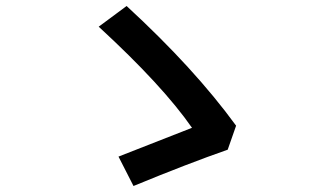

<svg xmlns="http://www.w3.org/2000/svg" viewBox="-20 -672 1040 640"><path d="M739 -173Q607 -127 425 -52L375 -150L620 -246Q522 -387 309 -583L402 -652Q628 -444 767 -253Z"/></svg>

Font: Noto Sans S Chinese Medium
Style: Regular
Weight: 500
Designer: Ryoko NISHIZUKA  (kana & ideographs); Paul D. Hunt (Latin, Greek & Cyrillic); Wenlong ZHANG  (bopomofo); Sandoll Communi
Foundry: Adobe Systems Incorporated
Version: Version 1.000;PS 1;hotconv 1.0.78;makeotf.lib2.5.61930